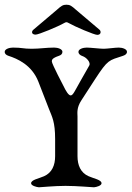

<svg xmlns="http://www.w3.org/2000/svg" viewBox="-20 -793 559 815"><path d="M131 -646C144 -646 226 -680 252 -695C261 -700 263 -700 272 -695C298 -680 380 -645 393 -645C402 -645 407 -650 407 -656C407 -660 406 -664 401 -668L303 -751C284 -768 277 -773 262 -773C247 -773 240 -768 221 -751L123 -668C118 -664 116 -660 116 -656C116 -650 122 -646 131 -646ZM309 -130V-298C309 -312 304 -335 326 -368L383 -456C439 -542 442 -536 502 -556C511 -559 519 -564 519 -573C519 -585 499 -591 484 -591C469 -591 435 -586 420 -586C405 -586 363 -591 348 -591C333 -591 313 -585 313 -573C313 -564 321 -558 330 -555C348 -549 366 -527 359 -515L322 -450C297 -406 290 -388 280 -388C271 -388 260 -406 249 -429C249 -429 200 -522 200 -532C200 -539 201 -546 230 -556C239 -559 245 -564 245 -573C245 -585 225 -591 210 -591C176 -591 149 -586 114 -586C78 -586 74 -591 35 -591C20 -591 0 -585 0 -573C0 -564 7 -559 16 -556C53 -544 115 -518 143 -446L188 -330C201 -297 214 -276 214 -203V-130C214 -92 201 -60 167 -45C145 -35 112 -30 112 -15C112 -5 134 1 145 2C152 2 211 -4 258 -4C306 -4 372 2 379 2C390 1 411 -5 411 -15C411 -30 378 -35 356 -45C322 -60 309 -92 309 -130Z"/></svg>

Font: EB Garamond SC 08
Style: Regular
Weight: 400
Version: Version 0.016